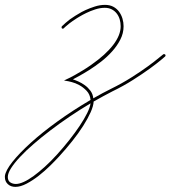

<svg xmlns="http://www.w3.org/2000/svg" viewBox="-189 -366 686 772"><path d="M-169.3 341.8Q-166.7 319.7 -139 284.8Q-111.3 250 -65.4 208.3Q-19.5 166.7 42.3 122.1Q104.2 77.5 175.1 35.8Q173.2 13.7 159.2 -1Q145.2 -15.6 129.2 -24.1Q113.3 -32.6 99.9 -35.8Q86.6 -39.1 86.6 -39.1L68.4 -42.3L84.6 -50.1Q84.6 -50.1 92.8 -54Q100.9 -57.9 113.9 -65.4Q127 -72.9 143.9 -83Q160.8 -93.1 179 -106.1Q235.7 -145.8 266 -185.2Q296.2 -224.6 296.2 -260.4Q296.2 -274.7 292.3 -288.1Q288.4 -301.4 280.3 -311.8Q272.1 -322.3 260.1 -328.5Q248 -334.6 232.4 -334.6Q213.5 -334.6 193.7 -328.1Q173.8 -321.6 157.9 -313.8Q141.9 -306 131.2 -299.5Q120.4 -293 120.4 -293Q100.3 -279.9 89.8 -271.8Q79.4 -263.7 74.2 -258.8Q69 -253.9 67.4 -252.3Q65.8 -250.7 63.8 -250.7Q58.6 -250.7 58.6 -255.9Q58.6 -259.1 59.9 -260.4Q60.5 -261.1 75.2 -274.4Q89.8 -287.8 113.9 -302.7Q115.9 -303.4 127 -310.5Q138 -317.7 154.9 -325.5Q171.9 -333.3 192.4 -339.8Q212.9 -346.4 233.1 -346.4Q252.6 -346.4 266.6 -338.9Q280.6 -331.4 289.7 -319Q298.8 -306.6 303.4 -291.3Q307.9 -276 307.9 -260.4Q307.9 -232.4 294.9 -207Q281.9 -181.6 261.7 -159.2Q241.5 -136.7 217.1 -117.8Q192.7 -99 169.9 -84.6Q147.1 -70.3 129.2 -60.5Q111.3 -50.8 104.2 -46.9Q112.6 -44.3 126 -38.4Q139.3 -32.6 152 -23.4Q164.7 -14.3 174.5 -1.3Q184.2 11.7 186.2 29.3Q205.1 18.2 223 8.8Q240.9 -0.7 257.8 -9.1Q301.4 -30.6 339.5 -54.7Q377.6 -78.8 405.6 -99.3Q433.6 -119.8 449.9 -133.5Q466.1 -147.1 466.8 -147.1Q468.1 -148.4 470.1 -148.4Q476.6 -148.4 476.6 -142.6Q476.6 -140.6 474.6 -138.7Q474 -138 457.7 -124.3Q441.4 -110.7 412.8 -89.8Q384.1 -69 345.7 -44.6Q307.3 -20.2 263 1.3Q245.4 10.4 226.6 20.5Q207.7 30.6 187.5 42.3Q186.8 59.9 175.5 85.3Q164.1 110.7 145.5 140Q127 169.3 101.9 200.8Q76.8 232.4 48.8 263Q33.9 279.3 12.4 300.5Q-9.1 321.6 -33.2 340.5Q-57.3 359.4 -82 372.4Q-106.8 385.4 -127 385.4Q-145.8 385.4 -157.6 374.3Q-169.3 363.3 -169.3 346.4ZM175.1 49.5Q133.5 74.2 92.4 101.9Q51.4 129.6 14.6 157.6Q-22.1 185.5 -53.7 212.9Q-85.3 240.2 -108.4 265Q-131.5 289.7 -144.5 310.2Q-157.6 330.7 -157.6 345.7Q-157.6 360.7 -147.8 367.2Q-138 373.7 -125 373.7Q-112 373.7 -93.8 365.6Q-75.5 357.4 -54 341.8Q-32.6 326.2 -8.5 304.4Q15.6 282.6 40.4 255.2Q65.8 227.2 89.2 197.6Q112.6 168 131.2 140.3Q149.7 112.6 161.5 88.9Q173.2 65.1 175.1 49.5Z"/></svg>

Font: League Script
Style: League Script
Weight: 400
Foundry: Haley Fiege
Version: Version 1.001